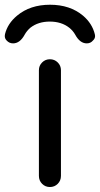

<svg xmlns="http://www.w3.org/2000/svg" viewBox="-47 -791 412 791"><path d="M113.3 -66.4V-502Q113.3 -520.5 126.5 -533.7Q139.6 -546.9 158.7 -546.9Q177.7 -546.9 190.9 -533.7Q204.1 -520.5 204.1 -502V-66.4Q204.1 -46.9 190.9 -33.7Q177.7 -20.5 158.7 -20.5Q139.6 -20.5 126.5 -33.7Q113.3 -46.9 113.3 -66.4ZM343.8 -649.4Q344.7 -645.5 344.7 -642.6Q344.7 -631.8 335.9 -624Q326.2 -612.3 310.5 -612.3Q282.2 -612.3 262.7 -648.4Q253.9 -664.1 238.3 -676.8Q206.1 -702.1 158.2 -702.1Q110.4 -702.1 78.1 -676.8Q63.5 -664.1 54.7 -648.4Q35.2 -612.3 6.8 -612.3Q-8.8 -612.3 -19.5 -624Q-27.3 -631.8 -27.3 -642.6Q-27.3 -646.5 -26.4 -650.4Q-15.6 -694.3 23.4 -726.6Q77.1 -771.5 159.2 -771.5Q241.2 -771.5 294.9 -726.6Q333 -694.3 343.8 -649.4Z"/></svg>

Font: Gen Jyuu GothicX Regular
Style: Regular
Weight: 400
Designer: [Source Han Sans]
Ryoko NISHIZUKA  (kana & ideographs); Paul D. Hunt (Latin, Greek & Cyrillic); Wenlong ZHANG  (bopomofo
Version: Version 1.002.20150607